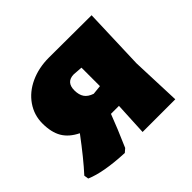

<svg xmlns="http://www.w3.org/2000/svg" viewBox="-123 -614 764 764"><g transform="rotate(-45 259.5 -232.0)"><path d="M465 -210 473 0H289L296 -140H251Q230 -84 195 -4L180 9Q65 4 5 -22L2 -41Q47 -90 109 -173Q68 -193 49.5 -224.5Q31 -256 31 -306Q31 -353 57.5 -391.5Q84 -430 130.5 -451.5Q177 -473 235 -473L474 -472ZM214 -309Q214 -284 224.5 -268.5Q235 -253 259 -245L298 -249V-353L257 -356Q214 -355 214 -309Z"/></g></svg>

Font: Luna Sans Black
Style: Regular
Weight: 900
Designer: Juan Pablo del Peral
Foundry: Huerta Tipografica
Version: Version 2.001; ttfautohint (v1.5)